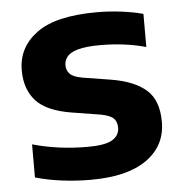

<svg xmlns="http://www.w3.org/2000/svg" viewBox="-45 -600 617 653"><g transform="rotate(-5 263.0 -273.0)"><path d="M240 10.5Q188.5 10.5 140.2 4.2Q92 -2 50.5 -14V-127Q138.5 -102 238 -102Q298.5 -102 322.8 -116.8Q347 -131.5 347 -158Q347 -179 335.2 -190.2Q323.5 -201.5 291.5 -207.5L195 -223Q110 -236.5 73.8 -276Q37.5 -315.5 37.5 -380.5Q37.5 -459 103 -507.2Q168.5 -555.5 309 -555.5Q351 -555.5 392.5 -550.2Q434 -545 466.5 -536V-423Q394.5 -443 311.5 -443Q261.5 -443 234.5 -435.2Q207.5 -427.5 197.2 -414.2Q187 -401 187 -385.5Q187 -367.5 198.5 -355.5Q210 -343.5 242 -338L338.5 -322.5Q416.5 -309.5 456.8 -274Q497 -238.5 497 -165Q497 -83.5 430.8 -36.5Q364.5 10.5 240 10.5Z"/></g></svg>

Font: Encode Sans Semi Expanded
Style: Bold
Weight: 700
Width: 6
Designer: Multiple Designers
Foundry: Impallari Type
Version: Version 3.000; ttfautohint (v1.8.3) -l 8 -r 50 -G 200 -x 14 